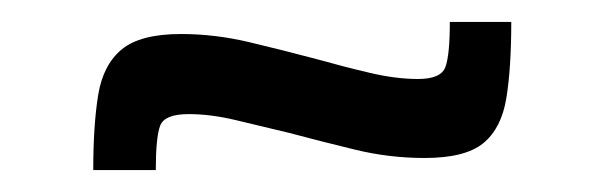

<svg xmlns="http://www.w3.org/2000/svg" viewBox="-20 -390 553 175"><path d="M65 -235Q65 -276 69.5 -303.5Q74 -331 91 -345Q108 -359 145 -359Q176 -359 207.5 -351.5Q239 -344 269 -336Q294 -329 317.5 -323.5Q341 -318 361 -318Q382 -318 386 -329Q390 -340 390 -370H446Q446 -328 441.5 -300.5Q437 -273 420.5 -259.5Q404 -246 367 -246Q335 -246 304 -253.5Q273 -261 243 -269Q218 -275 195 -280.5Q172 -286 152 -286Q130 -286 126 -275.5Q122 -265 122 -235Z"/></svg>

Font: Saira SemiExpanded Medium
Style: Regular
Weight: 500
Width: 6
Designer: Hector Gatti with collaboration of the Omnibus-Type team
Foundry: Omnibus-Type
Version: Version 1.101